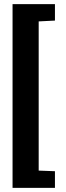

<svg xmlns="http://www.w3.org/2000/svg" viewBox="-20 -763 320 933"><path d="M41 150V-743H247V-663L168 -659V66L247 69V150Z"/></svg>

Font: Saira ExtraCondensed ExtraBold
Style: Regular
Weight: 800
Width: 2
Designer: Hector Gatti with collaboration of the Omnibus-Type team
Foundry: Omnibus-Type
Version: Version 1.101